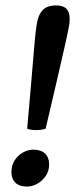

<svg xmlns="http://www.w3.org/2000/svg" viewBox="-20 -675 277 707"><path d="M113 -196Q93 -196 80 -201Q88 -287 94.5 -365.5Q101 -444 106 -502.5Q111 -561 115 -584Q120 -619 136.5 -637Q153 -655 186 -655Q218 -655 229 -637Q240 -619 235 -584Q231 -561 218 -502.5Q205 -444 186.5 -365.5Q168 -287 148 -201Q133 -196 113 -196ZM80 12Q51 12 36.5 -2.5Q22 -17 22 -41Q22 -67 34.5 -85.5Q47 -104 65.5 -114Q84 -124 102 -124Q131 -124 146 -109.5Q161 -95 161 -70Q161 -45 148 -26.5Q135 -8 116.5 2Q98 12 80 12Z"/></svg>

Font: Petrona
Style: Bold Italic
Weight: 700
Italic angle: -9°
Designer: Ringo R. Seeber
Foundry: Ringo R. Seeber
Version: Version 2.001; ttfautohint (v1.8.3)